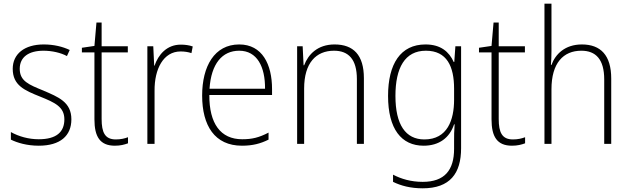

<svg xmlns="http://www.w3.org/2000/svg" viewBox="-20 -780 3412 1041"><path d="M367 -133C367 -227 296 -254 215 -289C137 -321 87 -340 87 -407C87 -471 136 -505 216 -505C262 -505 310 -494 343 -476L358 -509C320 -527 272 -539 217 -539C112 -539 49 -487 49 -407C49 -317 113 -290 198 -256C277 -224 329 -201 329 -133C329 -65 287 -25 190 -25C135 -25 82 -40 39 -64V-23C73 -6 126 10 190 10C307 10 367 -44 367 -133Z M608 -24C549 -24 531 -62 531 -135V-496H673V-529H531V-658H503L492 -531L424 -521V-496H492V-133C492 -39 522 10 603 10C633 10 655 4 674 -3V-36C656 -29 634 -24 608 -24Z M960 -538C884 -538 838 -483 818 -424H816L811 -529H779V0H818V-288C817 -406 866 -501 959 -501C981 -501 1000 -498 1018 -492L1025 -528C1006 -535 983 -538 960 -538Z M1277 -539C1143 -539 1076 -421 1076 -262C1076 -99 1144 10 1292 10C1349 10 1392 -1 1436 -23V-61C1384 -34 1347 -25 1293 -25C1176 -25 1114 -110 1115 -265H1455V-297C1455 -431 1402 -539 1277 -539ZM1277 -505C1374 -505 1418 -418 1417 -299H1116C1125 -435 1185 -505 1277 -505Z M1794 -539C1702 -539 1651 -485 1629 -426H1626L1621 -529H1591V0H1629V-300C1629 -438 1693 -505 1791 -505C1870 -505 1915 -458 1915 -351V0H1953V-356C1953 -482 1896 -539 1794 -539Z M2287 -539C2152 -539 2084 -434 2084 -260C2084 -81 2156 10 2277 10C2361 10 2418 -33 2442 -106H2445C2442 -71 2442 -44 2442 -12V27C2442 142 2391 206 2272 206C2208 206 2155 190 2111 167V206C2154 227 2205 241 2272 241C2420 241 2480 160 2480 24V-529H2449L2443 -444H2440C2415 -499 2370 -539 2287 -539ZM2289 -505C2403 -505 2442 -420 2442 -299V-239C2442 -130 2406 -24 2281 -24C2179 -24 2124 -104 2124 -260C2124 -412 2175 -505 2289 -505Z M2761 -24C2702 -24 2684 -62 2684 -135V-496H2826V-529H2684V-658H2656L2645 -531L2577 -521V-496H2645V-133C2645 -39 2675 10 2756 10C2786 10 2808 4 2827 -3V-36C2809 -29 2787 -24 2761 -24Z M2970 -504V-760H2932V0H2970V-296C2970 -438 3034 -505 3132 -505C3210 -505 3256 -459 3256 -349V0H3294V-354C3294 -480 3237 -539 3135 -539C3043 -539 2991 -486 2970 -428H2967C2969 -454 2970 -474 2970 -504Z"/></svg>

Font: Noto Sans Thai Looped SemiCondensed ExtraLight
Style: Regular
Weight: 200
Width: 4
Designer: Sasikarn Vongin, Ben Mitchell
Foundry: The Fontpad Ltd
Version: Version 1.001